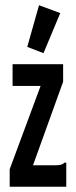

<svg xmlns="http://www.w3.org/2000/svg" viewBox="-20 -713 290 733"><path d="M17 -67 135 -385H28V-468H221V-401L106 -82H189Q205 -82 212.5 -84Q220 -86 226 -92H233V0H17ZM146 -510 84 -534 129 -693 210 -663Z"/></svg>

Font: Inconsolata UltraCondensed ExtraBold
Style: Regular
Weight: 800
Width: 1
Monospace: yes
Designer: Raph Levien, Cyreal, Brenton Simpson
Foundry: Raph Levien, Cyreal, Google
Version: Version 3.001; ttfautohint (v1.8.2.53-6de2)